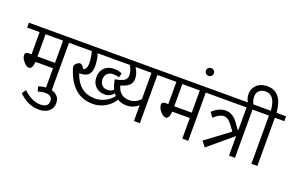

<svg xmlns="http://www.w3.org/2000/svg" viewBox="-153 -1514 3602 2339"><g transform="rotate(20 1648.0 -344.5)"><path d="M646 -688V-625H524V0H447V-267H221Q211 -172 168 -172Q134 -172 97 -216.5Q60 -261 60 -298Q60 -337 106 -337H143V-625H-19V-688ZM447 -337V-625H220V-337Z M193 148 230 96Q339 201 453 201Q554 201 554 120Q554 84 530.5 65.5Q507 47 466 47Q420 47 369 64L351 2Q409 -18 467 -18Q540 -18 585 18.5Q630 55 630 120Q630 187 581.5 226.5Q533 266 457 266Q311 266 193 148Z M1290 -220 1321 -174Q1275 -104 1202.5 -64Q1130 -24 1049 -24Q781 -24 680 -336Q671 -362 671 -374Q671 -395 694.5 -415.5Q718 -436 735 -436Q755 -436 776 -412Q782 -406 798 -382Q842 -398 842 -477Q842 -537 820 -625H607V-688H1284V-625H897Q921 -539 921 -466Q921 -435 916 -412.5Q911 -390 896.5 -367Q882 -344 849.5 -331.5Q817 -319 767 -319Q843 -95 1051 -95Q1121 -95 1185.5 -129Q1250 -163 1290 -220ZM1164 -450Q1115 -450 1087 -422.5Q1059 -395 1059 -350Q1059 -304 1085.5 -275Q1112 -246 1154 -246Q1222 -246 1251 -296L1270 -255Q1229 -182 1143 -182Q1070 -182 1025 -228.5Q980 -275 980 -350Q980 -424 1026.5 -469.5Q1073 -515 1150 -515Q1212 -515 1255 -493L1239 -437Q1207 -450 1164 -450Z M1792 -688V-625H1670V0H1593V-206Q1529 -147 1441 -147Q1349 -147 1285 -208Q1221 -269 1199 -398Q1276 -411 1313.5 -433.5Q1351 -456 1351 -506Q1351 -561 1312 -625H1131V-688ZM1593 -285V-625H1387Q1431 -556 1431 -490Q1431 -434 1397 -402.5Q1363 -371 1289 -350Q1305 -287 1346 -253Q1387 -219 1447 -219Q1535 -219 1593 -285Z M2419 -688V-625H2297V0H2220V-267H1994Q1984 -172 1941 -172Q1907 -172 1870 -216.5Q1833 -261 1833 -298Q1833 -337 1879 -337H1916V-625H1754V-688ZM2220 -337V-625H1993V-337Z M2259 -828Q2236 -828 2221.5 -842.5Q2207 -857 2207 -878Q2207 -899 2221.5 -913.5Q2236 -928 2259 -928Q2281 -928 2295.5 -913.5Q2310 -899 2310 -878Q2310 -857 2295.5 -842.5Q2281 -828 2259 -828Z M3025 -688V-625H2903V0H2826V-254L2514 7L2460 -62L2764 -289L2714 -356Q2684 -397 2659 -414Q2634 -431 2604 -431Q2547 -431 2478 -365L2432 -425Q2516 -503 2603 -503Q2696 -503 2765 -405L2818 -330L2826 -336V-625H2381V-688Z M3315 -688V-625H3193V0H3116V-625H2997V-688H3118Q3109 -795 3074 -841.5Q3039 -888 2980 -888Q2928 -888 2897.5 -858.5Q2867 -829 2867 -783Q2867 -726 2897 -679L2842 -663Q2792 -711 2792 -788Q2792 -860 2842.5 -907.5Q2893 -955 2979 -955Q3170 -955 3192 -688Z"/></g></svg>

Font: FiraGO Book
Style: Regular
Weight: 350
Designer: bBox Type
Foundry: bBox Type GmbH
Version: Version 1.001;PS 001.001;hotconv 1.0.88;makeotf.lib2.5.64775